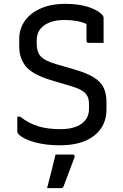

<svg xmlns="http://www.w3.org/2000/svg" viewBox="-20 -738 640 999"><path d="M319 -718Q387 -718 437 -702.5Q487 -687 511 -662Q519 -654 519 -645V-515H441Q430 -515 430 -526V-613Q385 -634 315 -634Q250 -634 210.5 -606.5Q171 -579 171 -528V-508Q171 -469 191 -445.5Q211 -422 273 -404L369 -376Q431 -358 467 -336Q503 -314 518.5 -283Q534 -252 534 -206V-168Q534 -83 470.5 -32.5Q407 18 291 18Q218 18 160 2Q102 -14 76 -40Q70 -46 70 -57V-131H85Q130 -96 178.5 -81Q227 -66 295 -66Q366 -66 404.5 -94.5Q443 -123 443 -170V-197Q443 -222 434.5 -238.5Q426 -255 404 -268Q382 -281 339 -293L242 -322Q148 -351 114 -393Q80 -435 80 -497V-535Q80 -589 110 -630.5Q140 -672 194 -695Q248 -718 319 -718ZM269 66H358Q364 66 367 70Q370 74 368 80Q357 109 348.5 131.5Q340 154 331.5 177Q323 200 311 231Q310 235 306.5 238Q303 241 296 241H225Q238 191 248.5 149.5Q259 108 269 66Z"/></svg>

Font: Recursive Mn Lnr St
Style: Regular
Weight: 400
Monospace: yes
Version: Version 1.079;hotconv 1.0.112;makeotfexe 2.5.65598; ttfautoh